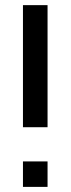

<svg xmlns="http://www.w3.org/2000/svg" viewBox="-20 -731 276 751"><path d="M69.8 -233.4V-710.9H166V-233.4ZM69.8 0V-99.6H166V0Z"/></svg>

Font: Roboto Slab LO
Style: Regular
Weight: 400
Designer: Google
Version: Version 2.000